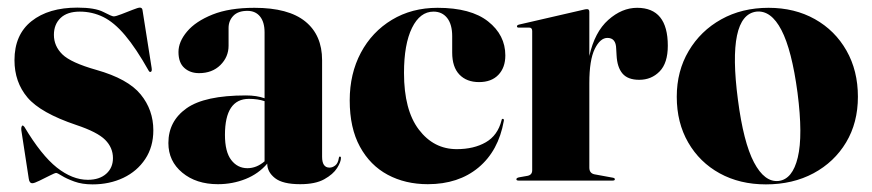

<svg xmlns="http://www.w3.org/2000/svg" viewBox="-20 -474 2290 504"><path d="M210.5 -2Q241 -2 258.8 -17.8Q276.5 -33.5 276.5 -59Q276.5 -86.5 256 -107Q235.5 -127.5 180 -146Q86.5 -177.5 52.2 -218Q18 -258.5 18 -316Q18 -383 62.8 -418.5Q107.5 -454 183 -454Q229.5 -454 251.5 -442.5Q273.5 -431 278.5 -431Q284 -431 298.8 -436.8Q313.5 -442.5 328 -448.2Q342.5 -454 347 -454Q353 -454 354 -448L378 -296Q379.5 -287 376 -285.5Q373 -284 370.5 -288Q337 -347.5 308.2 -381.5Q279.5 -415.5 250.8 -429.5Q222 -443.5 189.5 -443.5Q156.5 -443.5 139 -426.8Q121.5 -410 121.5 -382.5Q121.5 -353 143.8 -331.2Q166 -309.5 233 -290.5Q316 -267 349.2 -226.2Q382.5 -185.5 382.5 -132Q382.5 -88.5 361.2 -56.5Q340 -24.5 303.8 -7.2Q267.5 10 223 10Q195.5 10 175 2.5Q154.5 -5 142.5 -12.5Q130.5 -20 127.5 -20Q124 -20 110.8 -13.2Q97.5 -6.5 83.8 0.2Q70 7 65 7Q57 7 55.5 -5L36 -132Q35 -142 39 -144.5Q40 -145.5 44 -141Q88.5 -66.5 129.2 -34.2Q170 -2 210.5 -2Z M422 -98.5Q422 -156 469.8 -189.8Q517.5 -223.5 625.5 -223.5Q654 -223.5 674.5 -216V-389Q674.5 -416 662.5 -430.8Q650.5 -445.5 629.5 -445.5Q605 -445.5 592.5 -432.5Q580 -419.5 580 -400.5V-354Q580 -324.5 558.5 -303.2Q537 -282 502.5 -282Q479 -282 463.8 -295.8Q448.5 -309.5 448.5 -337.5Q448.5 -364.5 471 -391.2Q493.5 -418 537.8 -435.8Q582 -453.5 648 -453.5Q737 -453.5 781.2 -417.8Q825.5 -382 825.5 -316V-62.5Q825.5 -34 845 -34Q853 -34 860.2 -39.8Q867.5 -45.5 869.5 -59.5Q870 -63 872 -63Q875 -63 875 -59.5Q875 -49 864.8 -32.8Q854.5 -16.5 831.2 -3.5Q808 9.5 768 9.5Q722 9.5 701.8 -6.5Q681.5 -22.5 681.5 -44.5Q659 -18 624.8 -4.2Q590.5 9.5 552 9.5Q495 9.5 458.5 -20.8Q422 -51 422 -98.5ZM570.5 -120Q570.5 -75.5 587 -54Q603.5 -32.5 629.5 -32.5Q653.5 -32.5 674.5 -50.5V-208.5Q656.5 -214.5 633.5 -214.5Q570.5 -214.5 570.5 -120Z M1306.5 -328.5Q1306.5 -296.5 1288.2 -277.5Q1270 -258.5 1237.5 -258.5Q1205 -258.5 1186 -278.2Q1167 -298 1167 -336V-379Q1167 -410 1153.8 -426.8Q1140.5 -443.5 1118 -443.5Q1082.5 -443.5 1061.5 -400.8Q1040.5 -358 1040.5 -282.5Q1040.5 -185 1079.5 -133.8Q1118.5 -82.5 1179 -82.5Q1224 -82.5 1255.2 -100.5Q1286.5 -118.5 1296.5 -158Q1297 -162.5 1300.5 -162Q1303.5 -161 1302.5 -156.5Q1288.5 -78 1236 -34.2Q1183.5 9.5 1103 9.5Q1044 9.5 997.8 -15.2Q951.5 -40 924.8 -89Q898 -138 898 -210.5Q898 -280.5 927.2 -335.5Q956.5 -390.5 1008.8 -422Q1061 -453.5 1128.5 -453.5Q1216 -453.5 1261.2 -417.8Q1306.5 -382 1306.5 -328.5Z M1527 -443V-327Q1541 -390 1576.8 -421.8Q1612.5 -453.5 1652.5 -453.5Q1733 -453.5 1733 -354Q1733 -308.5 1711.5 -286.5Q1690 -264.5 1658 -264.5Q1628 -264.5 1614 -281Q1600 -297.5 1598.5 -329L1597.5 -346Q1597 -374.5 1574.5 -374.5Q1555.5 -374.5 1541.2 -345.5Q1527 -316.5 1527 -256V-34Q1527 -19.5 1540 -16.5L1589 -7.5Q1594 -6.5 1594 -3.5Q1594 0 1588.5 0H1341Q1335.5 0 1335.5 -3.5Q1335.5 -7 1342.5 -8.5L1365 -12.5Q1377 -15 1377 -27V-392.5Q1377 -401.5 1369.5 -401.5H1341.5Q1337 -401.5 1337 -405Q1337 -408 1342.5 -409.5L1509.5 -448Q1513.5 -449 1516 -449.5Q1518.5 -450 1521 -450Q1527 -450 1527 -443Z M1997.5 -453.5Q2066 -453.5 2119 -423.8Q2172 -394 2202 -341.2Q2232 -288.5 2232 -220Q2232 -152 2201 -100.2Q2170 -48.5 2115.5 -19.2Q2061 10 1990.5 10Q1922 10 1869.2 -19Q1816.5 -48 1786.5 -100Q1756.5 -152 1756.5 -220Q1756.5 -287.5 1787.8 -340.2Q1819 -393 1873.2 -423.2Q1927.5 -453.5 1997.5 -453.5ZM2024 1Q2060.5 -3.5 2074.2 -60.8Q2088 -118 2073.5 -230.5Q2058.5 -343 2031.2 -395.2Q2004 -447.5 1965.5 -443.5Q1888 -433.5 1917 -212.5Q1931.5 -100.5 1959.2 -47.8Q1987 5 2024 1Z"/></svg>

Font: Fraunces 144pt
Style: Bold
Weight: 700
Version: Version 1.000;[b76b70a41]